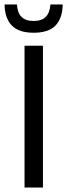

<svg xmlns="http://www.w3.org/2000/svg" viewBox="-34 -845 302 865"><path d="M159.5 0H76.5V-639H159.5ZM117.5 -697.5Q50 -697.5 18.8 -730.5Q-12.5 -763.5 -13.5 -825H42.5Q44 -788.5 62.5 -769.5Q81 -750.5 117.5 -750.5Q154 -750.5 172.5 -769.5Q191 -788.5 193 -825H248.5Q247.5 -763.5 216.5 -730.5Q185.5 -697.5 117.5 -697.5Z"/></svg>

Font: Anek Latin
Style: Regular
Weight: 400
Designer: Yesha Goshar
Foundry: Ek Type
Version: Version 1.003